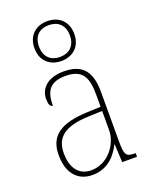

<svg xmlns="http://www.w3.org/2000/svg" viewBox="-152 -896 779 988"><g transform="rotate(-20 237.0 -402.0)"><path d="M231 -596C292 -596 340 -634 340 -705C340 -776 292 -814 231 -814C170 -814 122 -776 122 -705C122 -634 170 -596 231 -596ZM231 -618C183 -618 147 -646 147 -705C147 -765 183 -792 231 -792C279 -792 316 -765 316 -705C316 -646 279 -618 231 -618ZM181 10C269 10 315 -51 339 -99H341L346 0H427V-20H422C374 -20 367 -33 367 -107V-379C367 -486 326 -542 223 -542C123 -542 89 -487 89 -440C89 -410 96 -395 110 -395C110 -475 137 -517 223 -517C318 -517 339 -464 339 -371V-306L264 -303C118 -297 51 -251 51 -146C51 -40 106 10 181 10ZM184 -15C109 -15 79 -74 79 -145C79 -226 124 -275 262 -280L339 -283V-178C339 -100 273 -15 184 -15Z"/></g></svg>

Font: Noto Serif Myanmar SemiCondensed Thin
Style: Regular
Weight: 100
Width: 4
Designer: Ben Mitchell and the Monotype Design Team
Foundry: Monotype Imaging Inc.
Version: Version 2.106